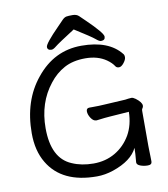

<svg xmlns="http://www.w3.org/2000/svg" viewBox="-97 -979 947 1084"><g transform="rotate(-10 376.0 -437.5)"><path d="M385 -817Q288 -755 270.5 -740.5Q253 -726 243 -726Q219 -726 219 -745.5Q219 -765 302 -849Q322 -870 334 -882Q346 -894 357.5 -896Q369 -898 392.5 -898Q416 -898 429 -885Q442 -872 462 -853Q550 -768 550 -747Q550 -726 526 -726Q516 -726 497.5 -742Q479 -758 385 -817ZM688 -7Q688 12 664.5 12Q641 12 621.5 4.5Q602 -3 602 -16V-17Q607 -70 607 -99Q574 -30 465 7Q417 23 371 23Q171 23 92 -110Q50 -180 50 -280Q50 -467 151 -590Q255 -719 411.5 -719Q568 -719 637 -632Q643 -626 643 -612.5Q643 -599 628.5 -580.5Q614 -562 600.5 -562Q587 -562 581 -571Q568 -592 541 -611Q492 -645 421 -645Q350 -645 300 -618Q250 -591 213 -543Q132 -441 132 -295Q132 -122 242 -76Q296 -52 365 -52Q434 -52 489 -84Q544 -116 578 -174Q610 -231 611 -305L499 -297Q479 -296 424 -289H422Q405 -289 391.5 -309.5Q378 -330 378 -348.5Q378 -367 396 -367H410Q454 -367 480 -369L603 -376Q611 -377 620.5 -378.5Q630 -380 639 -380Q648 -380 662 -370Q695 -345 695 -326Q695 -317 690.5 -312Q686 -307 686 -298V-97Q686 -89 686.5 -71Q687 -53 687.5 -35Q688 -17 688 -7Z"/></g></svg>

Font: LXGW WenKai Lite
Style: Bold
Weight: 700
Designer: LXGW / Fontworks Inc.
Foundry: LXGW / Fontworks Inc.
Version: Version 1.330;April 28, 2024